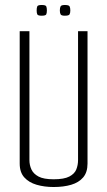

<svg xmlns="http://www.w3.org/2000/svg" viewBox="-20 -745 430 770"><path d="M195 5Q158 5 127 -4Q96 -13 77.5 -33.5Q59 -54 59 -89V-620H98V-103Q98 -83 106 -65.5Q114 -48 134.5 -37Q155 -26 195 -26Q237 -26 258 -37Q279 -48 286 -65.5Q293 -83 293 -103V-620H331V-89Q331 -54 313.5 -33.5Q296 -13 265.5 -4Q235 5 195 5ZM240 -682Q226 -682 223 -687.5Q220 -693 220 -703Q220 -714 223 -719.5Q226 -725 240 -725Q256 -725 259 -719.5Q262 -714 262 -703Q262 -693 259 -687.5Q256 -682 240 -682ZM147 -682Q132 -682 129.5 -687.5Q127 -693 127 -703Q127 -714 129.5 -719.5Q132 -725 147 -725Q163 -725 165.5 -719.5Q168 -714 168 -703Q168 -693 165.5 -687.5Q163 -682 147 -682Z"/></svg>

Font: Smooch Sans Thin Light
Style: Regular
Weight: 300
Version: Version 1.010